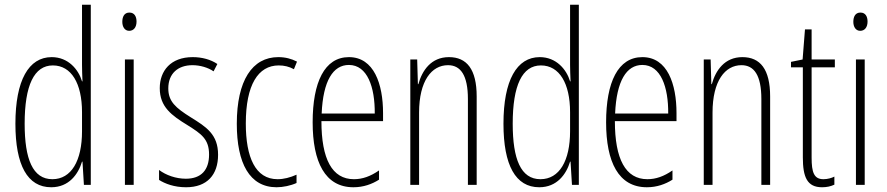

<svg xmlns="http://www.w3.org/2000/svg" viewBox="-20 -846 3740 810"><path d="M196 -56C271 -56 310 -111 326 -164H328L334 -66H363V-826H326V-572C326 -550 327 -529 328 -503H326C311 -553 268 -605 198 -605C101 -605 45 -507 45 -324C45 -149 96 -56 196 -56ZM201 -90C118 -90 84 -175 84 -324C84 -486 124 -570 203 -570C281 -570 326 -494 326 -373V-292C326 -168 281 -90 201 -90Z M526 -793C504 -793 496 -775 496 -754C496 -733 506 -716 525 -716C544 -716 556 -731 556 -755C556 -775 548 -793 526 -793ZM544 -595H507V-66H544Z M900 -193C900 -279 851 -310 785 -351C721 -391 690 -418 690 -473C690 -536 731 -571 792 -571C824 -571 858 -561 881 -545L897 -576C869 -595 832 -605 793 -605C700 -605 654 -547 654 -474C654 -395 704 -359 771 -318C830 -281 862 -259 862 -194C862 -129 829 -92 764 -92C722 -92 680 -107 651 -129V-87C676 -71 715 -56 765 -56C854 -56 900 -109 900 -193Z M1147 -56C1174 -56 1207 -63 1231 -74V-109C1204 -97 1177 -90 1151 -90C1057 -90 1017 -183 1017 -325C1017 -488 1069 -570 1156 -570C1179 -570 1200 -565 1220 -554L1233 -586C1210 -598 1184 -605 1154 -605C1044 -605 979 -506 979 -324C979 -157 1033 -56 1147 -56Z M1452 -605C1349 -605 1299 -499 1299 -330C1299 -163 1351 -56 1471 -56C1513 -56 1549 -69 1579 -88V-127C1543 -102 1509 -90 1473 -90C1381 -90 1336 -175 1336 -335H1596V-369C1596 -491 1558 -605 1452 -605ZM1452 -572C1530 -572 1562 -478 1561 -367H1337C1343 -505 1385 -572 1452 -572Z M1874 -605C1799 -605 1761 -549 1745 -491H1743L1740 -595H1711V-66H1748V-371C1748 -505 1801 -571 1870 -571C1923 -571 1954 -529 1954 -428V-66H1991V-439C1991 -554 1949 -605 1874 -605Z M2255 -56C2330 -56 2369 -111 2385 -164H2387L2393 -66H2422V-826H2385V-572C2385 -550 2386 -529 2387 -503H2385C2370 -553 2327 -605 2257 -605C2160 -605 2104 -507 2104 -324C2104 -149 2155 -56 2255 -56ZM2260 -90C2177 -90 2143 -175 2143 -324C2143 -486 2183 -570 2262 -570C2340 -570 2385 -494 2385 -373V-292C2385 -168 2340 -90 2260 -90Z M2690 -605C2587 -605 2537 -499 2537 -330C2537 -163 2589 -56 2709 -56C2751 -56 2787 -69 2817 -88V-127C2781 -102 2747 -90 2711 -90C2619 -90 2574 -175 2574 -335H2834V-369C2834 -491 2796 -605 2690 -605ZM2690 -572C2768 -572 2800 -478 2799 -367H2575C2581 -505 2623 -572 2690 -572Z M3112 -605C3037 -605 2999 -549 2983 -491H2981L2978 -595H2949V-66H2986V-371C2986 -505 3039 -571 3108 -571C3161 -571 3192 -529 3192 -428V-66H3229V-439C3229 -554 3187 -605 3112 -605Z M3454 -90C3414 -90 3404 -119 3404 -181V-562H3502V-595H3404V-722H3376L3366 -595L3317 -585V-562H3367V-182C3367 -99 3385 -56 3448 -56C3469 -56 3485 -60 3500 -67V-101C3489 -95 3471 -90 3454 -90Z M3610 -793C3588 -793 3580 -775 3580 -754C3580 -733 3590 -716 3609 -716C3628 -716 3640 -731 3640 -755C3640 -775 3632 -793 3610 -793ZM3628 -595H3591V-66H3628Z"/></svg>

Font: Noto Sans Malayalam UI ExtraCondensed ExtraLight
Style: Regular
Weight: 200
Width: 2
Designer: Jelle Bosma - Monotype Design Team
Foundry: Monotype Imaging Inc.
Version: Version 2.104